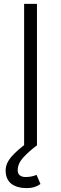

<svg xmlns="http://www.w3.org/2000/svg" viewBox="-20 -747 314 987"><path d="M104 -727H170V0H104ZM9 129Q9 93 39 58.5Q69 24 119 -12L170 0Q124 35 97.5 65Q71 95 71 129Q71 145 81.5 154Q92 163 112 163Q142 163 168 152L188 199Q159 220 119 220Q66 220 37.5 197Q9 174 9 129Z"/></svg>

Font: 寒蝉端黑体 Light
Style: Regular
Weight: 300
Designer: ChillDuanSans {Warren2060}; 
Source Han Sans {Ryoko NISHIZUKA 西塚涼子 (kana, bopomofo & ideographs); Paul D. Hunt (Latin, G
Foundry: ChillType&Adobe
Version: Version 1.300;Glyphs 3.3 (3306)